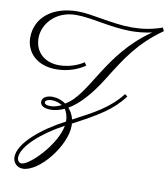

<svg xmlns="http://www.w3.org/2000/svg" viewBox="-115 -782 1158 1324"><g transform="rotate(10 464.5 -120.0)"><path d="M372 -22C444 -64 518 -144 595 -269C689 -420 763 -539 929 -656L918 -679C842 -652 773 -643 706 -643C564 -643 427 -687 321 -687C148 -687 29 -595 29 -453C29 -352 105 -268 242 -268C326 -268 396 -296 443 -329L429 -350C424 -347 357 -299 257 -299C158 -299 86 -359 86 -461C86 -555 169 -661 315 -661C425 -661 561 -617 705 -617C752 -617 801 -622 852 -633C556 -432 500 -134 345 -46C318 -66 283 -77 252 -77C210 -77 180 -59 180 -30C180 -3 209 13 252 13C284 13 316 5 349 -10C362 8 373 40 373 75C218 155 65 278 65 377C65 416 94 447 134 447C250 447 416 238 416 97C416 91 415 86 415 82C583 -7 680 -63 759 -168L741 -182C657 -73 547 -17 411 54C403 16 384 -8 372 -22ZM370 105C346 241 177 413 119 413C100 413 90 393 90 377C90 301 214 188 370 105ZM324 -32C302 -20 276 -11 248 -11C218 -11 206 -20 206 -31C206 -44 227 -53 251 -53C281 -53 305 -43 324 -32Z"/></g></svg>

Font: Parisienne
Style: Regular
Weight: 400
Designer: Astigmatic (AOETI)
Foundry: Astigmatic (AOETI)
Version: Version 1.000